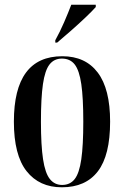

<svg xmlns="http://www.w3.org/2000/svg" viewBox="-20 -786 528 816"><path d="M243 10Q147 10 93 -58.5Q39 -127 39 -269Q39 -547 245 -547Q343 -547 395.5 -477.5Q448 -408 448 -269Q448 -126 396 -58Q344 10 243 10ZM244 0Q278 0 297.5 -25Q317 -50 325.5 -109Q334 -168 334 -269Q334 -370 325.5 -428.5Q317 -487 297.5 -512Q278 -537 243 -537Q210 -537 190.5 -512Q171 -487 162.5 -428.5Q154 -370 154 -269Q154 -168 163 -109Q172 -50 192 -25Q212 0 244 0ZM215 -615Q235 -651 252.5 -691.5Q270 -732 283 -766H387V-756Q372 -739 342.5 -711Q313 -683 280.5 -654.5Q248 -626 223 -605H215Z"/></svg>

Font: Noto Serif Display ExtraCondensed SemiBold
Style: Regular
Weight: 600
Width: 2
Designer: Monotype Design Team
Foundry: Monotype Imaging Inc.
Version: Version 2.009